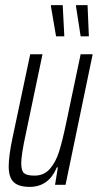

<svg xmlns="http://www.w3.org/2000/svg" viewBox="-20 -722 382 750"><path d="M14 -72Q14 -113 29 -184L98 -510H146L81 -200Q63 -118 63 -84Q63 -55 74 -45.5Q85 -36 115 -36Q152 -36 175 -62.5Q198 -89 211 -130.5Q224 -172 239 -244L295 -510H342L236 0H195L206 -68H202Q170 8 96 8Q53 8 33.5 -10.5Q14 -29 14 -72ZM199 -580 179 -697V-702H225L231 -585V-580ZM295 -580 277 -697V-702H322L327 -585V-580Z"/></svg>

Font: Saira Ultra Condensed Light
Style: Italic
Weight: 300
Width: 1
Italic angle: -12°
Designer: Hector Gatti with collaboration of the Omnibus-Type team
Foundry: Omnibus-Type
Version: Version 1.001; ttfautohint (v1.8)